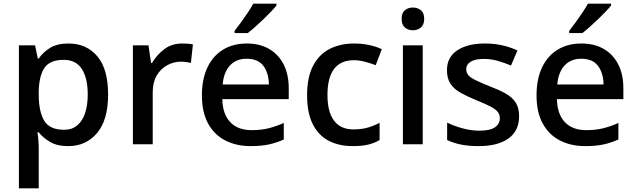

<svg xmlns="http://www.w3.org/2000/svg" viewBox="-20 -786 3464 1046"><path d="M354 -549Q451 -549 510 -479.5Q569 -410 569 -271Q569 -133 509 -61.5Q449 10 352 10Q291 10 252.5 -13Q214 -36 191 -65H184Q187 -48 189 -23.5Q191 1 191 20V240H83V-539H171L186 -467H191Q214 -501 252.5 -525Q291 -549 354 -549ZM327 -460Q253 -460 223 -417.5Q193 -375 191 -288V-271Q191 -179 220.5 -129Q250 -79 329 -79Q373 -79 401.5 -103.5Q430 -128 444 -171Q458 -214 458 -272Q458 -360 426 -410Q394 -460 327 -460Z M972 -549Q986 -549 1002.5 -548Q1019 -547 1031 -544L1020 -443Q1009 -446 994 -448Q979 -450 966 -450Q926 -450 890.5 -430.5Q855 -411 833.5 -374Q812 -337 812 -283V0H704V-539H789L803 -443H808Q834 -487 875 -518Q916 -549 972 -549Z M1324 -549Q1395 -549 1446 -519.5Q1497 -490 1525 -435.5Q1553 -381 1553 -305V-246H1191Q1193 -164 1234.5 -120.5Q1276 -77 1350 -77Q1402 -77 1442.5 -87Q1483 -97 1526 -116V-26Q1486 -8 1444.5 1Q1403 10 1345 10Q1267 10 1207 -21Q1147 -52 1113.5 -113.5Q1080 -175 1080 -266Q1080 -356 1110.5 -419.5Q1141 -483 1196 -516Q1251 -549 1324 -549ZM1323 -466Q1267 -466 1233 -429.5Q1199 -393 1193 -326H1445Q1444 -388 1415 -427Q1386 -466 1323 -466ZM1486 -756Q1475 -742 1456 -722Q1437 -702 1414.5 -680.5Q1392 -659 1370 -639.5Q1348 -620 1330 -606H1258V-618Q1273 -637 1292 -663Q1311 -689 1329.5 -716.5Q1348 -744 1360 -766H1486Z M1901 10Q1827 10 1771 -19Q1715 -48 1684 -109.5Q1653 -171 1653 -267Q1653 -366 1686 -428.5Q1719 -491 1777 -520Q1835 -549 1909 -549Q1955 -549 1994.5 -540Q2034 -531 2060 -518L2027 -431Q2000 -441 1968.5 -449.5Q1937 -458 1908 -458Q1764 -458 1764 -268Q1764 -176 1800 -128.5Q1836 -81 1905 -81Q1950 -81 1984 -91Q2018 -101 2048 -117V-23Q2019 -6 1985 2Q1951 10 1901 10Z M2283 -539V0H2175V-539ZM2230 -745Q2254 -745 2272.5 -730.5Q2291 -716 2291 -683Q2291 -651 2272.5 -636Q2254 -621 2230 -621Q2204 -621 2186 -636Q2168 -651 2168 -683Q2168 -716 2186 -730.5Q2204 -745 2230 -745Z M2808 -153Q2808 -73 2750 -31.5Q2692 10 2588 10Q2532 10 2491 1.5Q2450 -7 2416 -23V-118Q2452 -100 2499.5 -87Q2547 -74 2591 -74Q2650 -74 2676.5 -92.5Q2703 -111 2703 -142Q2703 -160 2693 -174.5Q2683 -189 2655.5 -204Q2628 -219 2575 -240Q2524 -261 2488 -281.5Q2452 -302 2433.5 -330.5Q2415 -359 2415 -404Q2415 -475 2471.5 -512Q2528 -549 2621 -549Q2671 -549 2714.5 -539.5Q2758 -530 2799 -511L2764 -429Q2728 -444 2691.5 -454.5Q2655 -465 2616 -465Q2569 -465 2544.5 -450Q2520 -435 2520 -409Q2520 -390 2531.5 -376.5Q2543 -363 2571.5 -349Q2600 -335 2650 -315Q2700 -296 2735.5 -276Q2771 -256 2789.5 -227Q2808 -198 2808 -153Z M3147 -549Q3218 -549 3269 -519.5Q3320 -490 3348 -435.5Q3376 -381 3376 -305V-246H3014Q3016 -164 3057.5 -120.5Q3099 -77 3173 -77Q3225 -77 3265.5 -87Q3306 -97 3349 -116V-26Q3309 -8 3267.5 1Q3226 10 3168 10Q3090 10 3030 -21Q2970 -52 2936.5 -113.5Q2903 -175 2903 -266Q2903 -356 2933.5 -419.5Q2964 -483 3019 -516Q3074 -549 3147 -549ZM3146 -466Q3090 -466 3056 -429.5Q3022 -393 3016 -326H3268Q3267 -388 3238 -427Q3209 -466 3146 -466ZM3309 -756Q3298 -742 3279 -722Q3260 -702 3237.5 -680.5Q3215 -659 3193 -639.5Q3171 -620 3153 -606H3081V-618Q3096 -637 3115 -663Q3134 -689 3152.5 -716.5Q3171 -744 3183 -766H3309Z"/></svg>

Font: Noto Sans Javanese Medium
Style: Regular
Weight: 500
Version: Version 2.004